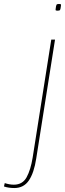

<svg xmlns="http://www.w3.org/2000/svg" viewBox="-148 -730 328 970"><path d="M150 -710Q155 -710 158 -709Q161 -708 160 -702Q158 -684 155.5 -680Q153 -676 143 -676Q138 -676 135 -677Q132 -678 133 -684Q135 -702 137.5 -706Q140 -710 150 -710ZM130 -530 35 71Q24 143 -2 181.5Q-28 220 -76 220Q-89 220 -103 218Q-117 216 -128 212L-124 195Q-100 203 -78 203Q-34 203 -13.5 165.5Q7 128 17 66L111 -530Z"/></svg>

Font: Georama SemiCondensed Thin
Style: Italic
Weight: 100
Width: 4
Italic angle: -9°
Designer: Jean-Baptiste Levee
Foundry: Production Type
Version: Version 1.000